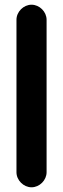

<svg xmlns="http://www.w3.org/2000/svg" viewBox="-20 -733 268 816"><path d="M178 -1V-649C178 -683 148 -713 114 -713C80 -713 50 -683 50 -649V-1C50 33 80 63 114 63C148 63 178 33 178 -1Z"/></svg>

Font: Electronic
Style: SuThk
Weight: 900
Version: Version 1.011